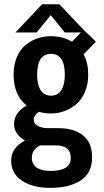

<svg xmlns="http://www.w3.org/2000/svg" viewBox="-20 -682 490 902"><path d="M219.5 -149Q189 -149 162 -157Q138.5 -140 138.5 -119Q138.5 -100 158 -90Q177.5 -80 204.5 -80H254.5Q326.5 -80 369.5 -46.5Q412.5 -13 412.5 57Q412.5 131 359.2 165.8Q306 200.5 216.5 200.5Q133.5 200.5 83 166.8Q32.5 133 32.5 73Q32.5 11.5 97 -21.5Q46 -53.5 46 -97.5Q46 -154 105.5 -186Q44 -235 44 -331Q44 -376.5 58.5 -412Q73 -447.5 98 -468.8Q123 -490 153.8 -501Q184.5 -512 219.5 -512Q275 -512 318 -486L360.5 -529.5H284.5L218.5 -611L152 -529.5H52.5L177.5 -662H259L372.5 -542L430.5 -486.5L373 -427Q394.5 -385.5 394.5 -331Q394.5 -285.5 379 -249.5Q363.5 -213.5 338 -192.2Q312.5 -171 282.2 -160Q252 -149 219.5 -149ZM284.5 -331Q284.5 -429 219.5 -429Q154.5 -429 154.5 -331Q154.5 -283.5 171.2 -258Q188 -232.5 219.5 -232.5Q251 -232.5 267.8 -258Q284.5 -283.5 284.5 -331ZM129.5 60Q129.5 88.5 151.8 104.8Q174 121 217 121Q312.5 121 312.5 60Q312.5 1 241.5 1H169Q129.5 19.5 129.5 60Z"/></svg>

Font: League Mono Condensed Medium
Style: Regular
Weight: 500
Width: 1
Designer: Tyler Finck
Foundry: The League of Moveable Type / Tyler Finck
Version: Version 2.210